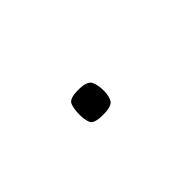

<svg xmlns="http://www.w3.org/2000/svg" viewBox="-19 -117 185 185"><g transform="rotate(-45 74.0 -24.0)"><path d="M66 -7Q54 -7 52 -11.5Q50 -16 50 -23Q50 -31 52 -36Q54 -41 66 -41Q78 -41 80.5 -36Q83 -31 83 -23Q83 -16 80.5 -11.5Q78 -7 66 -7Z"/></g></svg>

Font: Smooch Sans Thin
Style: Regular
Weight: 100
Designer: Robert E. Leuschke
Foundry: Robert E. Leuschke
Version: Version 1.010